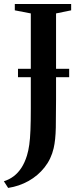

<svg xmlns="http://www.w3.org/2000/svg" viewBox="-54 -763 410 966"><path d="M-34.5 149Q-7.5 140.5 14.8 123.8Q37 107 53.8 81.2Q70.5 55.5 81.5 20Q89 -4.5 93.2 -34.5Q97.5 -64.5 99.2 -107.8Q101 -151 101 -215.5V-695.5L20.5 -711V-743H304V-711L228 -695.5V-262.5Q228 -184 226.8 -121.2Q225.5 -58.5 216 -17.5Q203.5 37 170.2 79Q137 121 89.8 147.5Q42.5 174 -13 182.5ZM294 -417V-374.5H36.5V-417Z"/></svg>

Font: Merriweather 96pt SemiBold
Style: Regular
Weight: 600
Version: Version 2.100